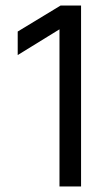

<svg xmlns="http://www.w3.org/2000/svg" viewBox="-20 -674 397 694"><path d="M44 -475V-560L199 -654H273V0H195V-568Z"/></svg>

Font: Hind Regular
Style: Regular
Weight: 400
Designer: Manushi Parikh, Satya Rajpurohit
Foundry: Indian Type Foundry
Version: Version 1.201;PS 1.0;hotconv 1.0.78;makeotf.lib2.5.61930; tt